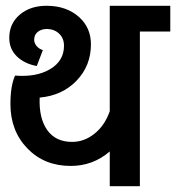

<svg xmlns="http://www.w3.org/2000/svg" viewBox="-20 -642 608 663"><path d="M359 -622H568V-533H463V1H359V-119Q301 -69 224 -69Q133 -69 74.5 -129.5Q16 -190 16 -283Q16 -345 32 -381Q106 -375 153.5 -403.5Q201 -432 201 -484Q201 -509 185 -525Q169 -541 143 -542Q123 -542 110.5 -532Q98 -522 98 -505Q98 -493 106.5 -483Q115 -473 128 -469L107 -414Q64 -422 38 -447.5Q12 -473 12 -511Q12 -561 49 -592Q86 -623 144 -622Q210 -621 252 -584Q294 -547 294 -489Q294 -415 244.5 -363.5Q195 -312 117 -305Q114 -234 143 -193Q172 -152 229 -152Q271 -152 306.5 -180.5Q342 -209 359 -258Z"/></svg>

Font: LT Superior Semi-bold
Style: Regular
Weight: 600
Designer: Daniel Lyons
Foundry: LyonsType
Version: Version 1.0